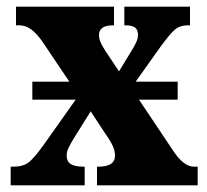

<svg xmlns="http://www.w3.org/2000/svg" viewBox="-20 -556 620 576"><path d="M573 -56V0H271V-56H275Q325 -56 325 -89Q325 -102 319 -116.5Q313 -131 294 -158L252 -222L199 -137Q189 -120 184.5 -110Q180 -100 180 -89Q180 -72 192 -64Q204 -56 231 -56H234V0H12V-56H20Q49 -56 65.5 -68.5Q82 -81 110 -120L207 -257H77V-311H188L110 -427Q92 -454 74.5 -467Q57 -480 39 -480H28V-536H322V-480H319Q277 -480 277 -451Q277 -441 281 -431Q285 -421 295 -405L337 -342L370 -396Q374 -402 380.5 -413.5Q387 -425 390.5 -433.5Q394 -442 394 -450Q394 -467 385 -473.5Q376 -480 357 -480H353V-536H550V-480H543Q520 -480 505 -467.5Q490 -455 461 -415L387 -311H513V-257H397L496 -109Q514 -81 530 -68.5Q546 -56 562 -56Z"/></svg>

Font: Noto Serif CondBlack
Style: Regular
Weight: 900
Width: 3
Designer: Monotype Design Team
Foundry: Monotype Imaging Inc.
Version: Version 1.001